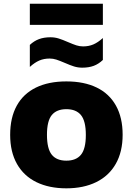

<svg xmlns="http://www.w3.org/2000/svg" viewBox="-20 -990 706 1020"><path d="M34 -273.5Q34 -365 69 -428.5Q104 -492 171 -524.8Q238 -557.5 332.5 -557.5Q427 -557.5 494 -524.8Q561 -492 596.2 -428.5Q631.5 -365 631.5 -274Q631.5 -183.5 595 -119.5Q558.5 -55.5 491.2 -22.5Q424 10.5 332.5 10.5Q241 10.5 173.8 -22.2Q106.5 -55 70.2 -119Q34 -183 34 -273.5ZM436 -273Q436 -347 410.2 -378.5Q384.5 -410 332.5 -410Q281 -410 255.2 -378.8Q229.5 -347.5 229.5 -274Q229.5 -200 255 -168.2Q280.5 -136.5 332.5 -136.5Q384.5 -136.5 410.2 -168Q436 -199.5 436 -273ZM324 -656Q296 -668 279 -673.5Q262 -679 243.5 -679Q213.5 -679 189 -668.5Q164.5 -658 138.5 -634.5V-751.5Q161 -772.5 187.2 -782.2Q213.5 -792 248 -792Q271 -792 291.8 -785.5Q312.5 -779 341 -766.5Q369 -754.5 386 -749Q403 -743.5 421.5 -743.5Q451.5 -743.5 476 -754Q500.5 -764.5 526.5 -788V-671.5Q504 -650 477.8 -640.2Q451.5 -630.5 417 -630.5Q394 -630.5 373.2 -637Q352.5 -643.5 324 -656ZM138.5 -858V-970H526.5V-858Z"/></svg>

Font: Encode Sans Semi Expanded ExBd
Style: Regular
Weight: 800
Width: 6
Designer: Multiple Designers
Foundry: Impallari Type
Version: Version 2.000